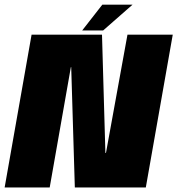

<svg xmlns="http://www.w3.org/2000/svg" viewBox="-48 -828 782 848"><path d="M-27.5 0H171.5L265 -531.5H266.5L282.5 0H596L715 -675H515L420 -152.5H417.5L402.5 -675H91.5ZM315 -693.5H407.5L537.5 -807.5H404Z"/></svg>

Font: Anybody Condensed Black
Style: Italic
Weight: 900
Width: 3
Italic angle: -10°
Version: Version 1.113;gftools[0.9.25]